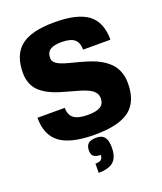

<svg xmlns="http://www.w3.org/2000/svg" viewBox="-172 -829 1003 1189"><g transform="rotate(-20 330.0 -235.0)"><path d="M230 -520Q230 -502.4 243.7 -489.5Q257.3 -476.6 280.5 -467.5Q303.7 -458.5 333.7 -450.9Q363.8 -443.4 397 -434.3Q430.2 -425.3 463.1 -414.3Q496.1 -403.3 526.1 -385.7Q556.2 -368.2 579.3 -345.5Q602.5 -322.8 616.2 -288.1Q629.9 -253.4 629.9 -210Q629.9 -89.4 558.8 -34.7Q487.8 20 330.1 20Q172.9 20 101.3 -32.5Q29.8 -85 29.8 -200.2H210Q210 -152.8 238.5 -131.3Q267.1 -109.9 330.1 -109.9Q387.7 -109.9 413.8 -126.7Q439.9 -143.6 439.9 -180.2Q439.9 -202.6 426.3 -219.5Q412.6 -236.3 389.4 -247.3Q366.2 -258.3 336.2 -267.3Q306.2 -276.4 272.9 -285.2Q239.7 -293.9 206.8 -304.2Q173.8 -314.5 143.8 -330.1Q113.8 -345.7 90.6 -366.2Q67.4 -386.7 53.7 -418.5Q40 -450.2 40 -490.2Q40 -610.8 108.9 -665.5Q177.7 -720.2 330.1 -720.2Q482.4 -720.2 551.3 -667.7Q620.1 -615.2 620.1 -500H439.9Q439.9 -547.4 413.8 -568.6Q387.7 -589.8 330.1 -589.8Q277.8 -589.8 253.9 -573.2Q230 -556.6 230 -520ZM399.9 129.9Q399.9 192.9 368.9 221.4Q337.9 250 270 250V189.9Q296.4 189.9 308.1 180.4Q319.8 170.9 319.8 149.9Q288.1 149.9 273.9 138.2Q259.8 126.5 259.8 100.1Q259.8 68.8 276.6 54.4Q293.5 40 330.1 40Q366.7 40 383.3 61.3Q399.9 82.5 399.9 129.9Z"/></g></svg>

Font: Fivo Sans Heavy
Style: Regular
Weight: 900
Designer: Alexander Slobzheninov
Foundry: Alexander Slobzheninov
Version: 1.0